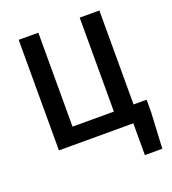

<svg xmlns="http://www.w3.org/2000/svg" viewBox="-150 -766 956 1067"><g transform="rotate(-20 328.0 -233.0)"><path d="M83 0V-653.8H199.2V-98.1H443.8V-653.8H560.1V-98.1H637.2V-25.9L626 188H522.9V0Z"/></g></svg>

Font: Toshiba Sans Medium
Style: Regular
Weight: 500
Designer: Paul D. Hunt
Foundry: Toshiba Corporation
Version: Version 2.020;PS 2.0;hotconv 1.0.86;makeotf.lib2.5.63406